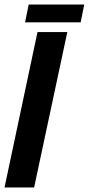

<svg xmlns="http://www.w3.org/2000/svg" viewBox="-37 -830 393 850"><path d="M-17 0 129 -688H261L114 0ZM74 -731 90 -810H336L320 -731Z"/></svg>

Font: Saira UltraCondensed Black
Style: Italic
Weight: 900
Width: 1
Italic angle: -12°
Designer: Hector Gatti with collaboration of the Omnibus-Type team
Foundry: Omnibus-Type
Version: Version 1.101